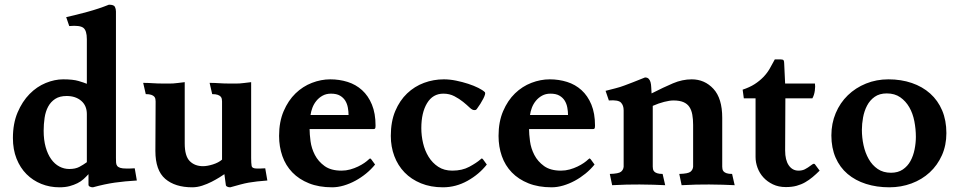

<svg xmlns="http://www.w3.org/2000/svg" viewBox="-20 -786 4087 818"><path d="M357 -44Q347 -33 336 -23Q325 -13 310 -5.5Q295 2 276.5 7Q258 12 233 12Q192 12 156 -2.5Q120 -17 93 -44Q66 -71 50.5 -110Q35 -149 35 -198Q35 -260 55 -307Q75 -354 106 -385.5Q137 -417 175 -432.5Q213 -448 249 -448Q291 -448 314.5 -441Q338 -434 350 -429V-619Q350 -656 335 -667.5Q320 -679 275 -675L262 -713Q303 -722 352.5 -735.5Q402 -749 444 -766Q465 -766 469.5 -757Q474 -748 474 -737V-113Q474 -102 474.5 -93.5Q475 -85 479 -79.5Q483 -74 492 -71Q501 -68 518 -68H533L554 -69L563 -17Q512 -14 469.5 -8Q427 -2 376 12Q368 12 362.5 9Q357 6 357 1ZM275 -66Q301 -66 318 -75Q335 -84 350 -95V-300Q350 -336 326 -356.5Q302 -377 264 -377Q234 -377 215 -364.5Q196 -352 185 -331.5Q174 -311 170 -284Q166 -257 166 -229Q166 -190 174.5 -159.5Q183 -129 198 -108Q213 -87 233 -76.5Q253 -66 275 -66Z M936 -44Q929 -39 914.5 -30Q900 -21 881.5 -11.5Q863 -2 841.5 5Q820 12 799 12Q726 12 684 -24Q642 -60 642 -143L643 -354Q643 -359 642 -364.5Q641 -370 637 -374.5Q633 -379 624.5 -382Q616 -385 601 -385L590 -433Q603 -433 612.5 -432.5Q622 -432 631 -431.5Q640 -431 651 -430.5Q662 -430 679 -430Q692 -430 700.5 -430Q709 -430 718 -430.5Q727 -431 738 -432.5Q749 -434 767 -436V-175Q767 -121 788.5 -99.5Q810 -78 845 -78Q863 -78 887 -85.5Q911 -93 926 -106V-354Q926 -359 925 -364.5Q924 -370 920 -374.5Q916 -379 907.5 -382Q899 -385 884 -385L873 -433Q886 -433 895.5 -432.5Q905 -432 914 -431.5Q923 -431 934 -430.5Q945 -430 962 -430Q975 -430 983.5 -430Q992 -430 1001 -430.5Q1010 -431 1021 -432.5Q1032 -434 1050 -436V-113Q1050 -91 1052 -79.5Q1054 -68 1074 -68H1089L1110 -69L1119 -17Q1094 -15 1075.5 -13Q1057 -11 1040 -8Q1023 -5 1004.5 0Q986 5 961 12Q953 12 947.5 9Q942 6 942 1Z M1299 -236Q1299 -215 1303 -184.5Q1307 -154 1321.5 -126Q1336 -98 1363 -78.5Q1390 -59 1435 -59Q1454 -59 1472 -64Q1490 -69 1505.5 -76.5Q1521 -84 1532.5 -92Q1544 -100 1550 -106Q1553 -109 1555.5 -110.5Q1558 -112 1562 -107L1578 -85Q1561 -64 1539.5 -46.5Q1518 -29 1494 -16Q1470 -3 1444.5 4.5Q1419 12 1395 12Q1339 12 1296.5 -5Q1254 -22 1225.5 -51.5Q1197 -81 1183 -121Q1169 -161 1169 -207Q1169 -267 1188.5 -312.5Q1208 -358 1239 -388Q1270 -418 1309 -433Q1348 -448 1387 -448Q1426 -448 1461 -437Q1496 -426 1522.5 -402Q1549 -378 1564.5 -340.5Q1580 -303 1580 -251Q1580 -241 1578 -238.5Q1576 -236 1571 -236ZM1465 -296Q1465 -311 1462 -327.5Q1459 -344 1451 -357Q1443 -370 1428.5 -378.5Q1414 -387 1390 -387Q1370 -387 1354.5 -378.5Q1339 -370 1328 -356.5Q1317 -343 1311 -327Q1305 -311 1303 -296Z M1869 -387Q1824 -387 1799.5 -346.5Q1775 -306 1775 -240Q1775 -208 1782.5 -176Q1790 -144 1806 -118Q1822 -92 1847 -75.5Q1872 -59 1907 -59Q1949 -59 1979.5 -75.5Q2010 -92 2026 -106Q2029 -109 2031.5 -110.5Q2034 -112 2038 -107L2054 -85Q2021 -43 1971.5 -15.5Q1922 12 1867 12Q1815 12 1773.5 -5Q1732 -22 1703.5 -51.5Q1675 -81 1660 -121Q1645 -161 1645 -207Q1645 -268 1664 -313Q1683 -358 1714.5 -388Q1746 -418 1786.5 -433Q1827 -448 1871 -448Q1896 -448 1923 -442.5Q1950 -437 1974.5 -429Q1999 -421 2018 -411.5Q2037 -402 2046 -393Q2050 -387 2039 -365.5Q2028 -344 2011 -321Q2009 -319 2007.5 -318Q2006 -317 2000 -317Q1992 -317 1980.5 -328Q1969 -339 1953 -352Q1937 -365 1916 -376Q1895 -387 1869 -387Z M2234 -236Q2234 -215 2238 -184.5Q2242 -154 2256.5 -126Q2271 -98 2298 -78.5Q2325 -59 2370 -59Q2389 -59 2407 -64Q2425 -69 2440.5 -76.5Q2456 -84 2467.5 -92Q2479 -100 2485 -106Q2488 -109 2490.5 -110.5Q2493 -112 2497 -107L2513 -85Q2496 -64 2474.5 -46.5Q2453 -29 2429 -16Q2405 -3 2379.5 4.5Q2354 12 2330 12Q2274 12 2231.5 -5Q2189 -22 2160.5 -51.5Q2132 -81 2118 -121Q2104 -161 2104 -207Q2104 -267 2123.5 -312.5Q2143 -358 2174 -388Q2205 -418 2244 -433Q2283 -448 2322 -448Q2361 -448 2396 -437Q2431 -426 2457.5 -402Q2484 -378 2499.5 -340.5Q2515 -303 2515 -251Q2515 -241 2513 -238.5Q2511 -236 2506 -236ZM2400 -296Q2400 -311 2397 -327.5Q2394 -344 2386 -357Q2378 -370 2363.5 -378.5Q2349 -387 2325 -387Q2305 -387 2289.5 -378.5Q2274 -370 2263 -356.5Q2252 -343 2246 -327Q2240 -311 2238 -296Z M2560 -399Q2579 -404 2601 -409.5Q2623 -415 2641 -422Q2651 -426 2676.5 -435.5Q2702 -445 2728 -456Q2738 -456 2743.5 -450.5Q2749 -445 2751.5 -436Q2754 -427 2754.5 -414.5Q2755 -402 2756 -388Q2807 -414 2847 -431Q2887 -448 2927 -448Q2982 -448 3019.5 -407.5Q3057 -367 3057 -284V-76Q3057 -71 3058 -65.5Q3059 -60 3063 -55.5Q3067 -51 3075.5 -48Q3084 -45 3099 -45L3110 3Q3084 2 3059 1Q3034 0 3001 0Q2973 0 2945.5 0.5Q2918 1 2884 3L2874 -45Q2912 -46 2922 -54.5Q2932 -63 2933 -76V-254Q2933 -278 2929.5 -297.5Q2926 -317 2917 -330.5Q2908 -344 2891.5 -351Q2875 -358 2849 -358Q2833 -358 2809.5 -352Q2786 -346 2761 -335V-76Q2761 -71 2762 -65.5Q2763 -60 2767 -55.5Q2771 -51 2779.5 -48Q2788 -45 2803 -45L2814 3Q2788 2 2763 1Q2738 0 2705 0Q2677 0 2649.5 0.5Q2622 1 2588 3L2578 -45Q2616 -46 2626 -54.5Q2636 -63 2637 -76V-316Q2637 -337 2625.5 -349Q2614 -361 2574 -358Z M3325 -145Q3325 -104 3340.5 -81.5Q3356 -59 3382 -59Q3397 -59 3408.5 -64.5Q3420 -70 3440 -85Q3448 -91 3452 -86L3472 -59Q3457 -44 3442 -31.5Q3427 -19 3410.5 -9.5Q3394 0 3374 5.5Q3354 11 3328 11Q3297 11 3273 -0.5Q3249 -12 3232.5 -30Q3216 -48 3207.5 -71Q3199 -94 3199 -117V-367H3149L3144 -404Q3174 -414 3195 -427.5Q3216 -441 3232 -457.5Q3248 -474 3259 -493Q3270 -512 3281 -533H3305Q3316 -533 3318.5 -529Q3321 -525 3321 -515L3325 -430H3452Q3454 -419 3451.5 -400Q3449 -381 3441 -367H3326Z M3776 -50Q3806 -50 3826.5 -64Q3847 -78 3859 -100Q3871 -122 3876.5 -149.5Q3882 -177 3882 -203Q3882 -236 3875.5 -269.5Q3869 -303 3854 -329Q3839 -355 3815.5 -371.5Q3792 -388 3758 -388Q3727 -388 3706.5 -373.5Q3686 -359 3674 -336Q3662 -313 3657 -285.5Q3652 -258 3652 -233Q3652 -200 3659 -167.5Q3666 -135 3681 -108.5Q3696 -82 3719.5 -66Q3743 -50 3776 -50ZM3522 -209Q3522 -260 3540.5 -304Q3559 -348 3592 -380Q3625 -412 3669.5 -430Q3714 -448 3765 -448Q3819 -448 3864.5 -432.5Q3910 -417 3943 -387.5Q3976 -358 3994 -315.5Q4012 -273 4012 -219Q4012 -167 3993 -124.5Q3974 -82 3941 -51.5Q3908 -21 3863.5 -4.5Q3819 12 3769 12Q3715 12 3669.5 -2.5Q3624 -17 3591 -45Q3558 -73 3540 -114.5Q3522 -156 3522 -209Z"/></svg>

Font: Lusitana
Style: Bold
Weight: 700
Designer: Ana Paula Megda
Foundry: Ana Paula Megda
Version: Version 1.000; ttfautohint (v1.1) -l 8 -r 50 -G 200 -x 14 -D